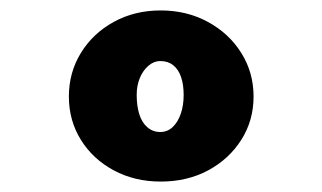

<svg xmlns="http://www.w3.org/2000/svg" viewBox="-20 -741 618 368"><path d="M288 -393Q238 -393 198 -414.5Q158 -436 135 -473Q112 -510 112 -556Q112 -602 135 -639.5Q158 -677 198 -699Q238 -721 288 -721Q338 -721 378.5 -699Q419 -677 442.5 -639.5Q466 -602 466 -556Q466 -510 442.5 -473Q419 -436 379 -414.5Q339 -393 288 -393ZM287 -488Q301 -488 311 -497.5Q321 -507 326.5 -523Q332 -539 332 -559Q332 -579 327 -593.5Q322 -608 312 -616Q302 -624 287 -624Q275 -624 264.5 -615Q254 -606 248 -591.5Q242 -577 242 -559Q242 -538 247 -522Q252 -506 262.5 -497Q273 -488 287 -488Z"/></svg>

Font: Lexend Peta Black
Style: Regular
Weight: 900
Version: Version 1.007